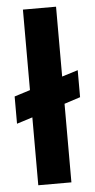

<svg xmlns="http://www.w3.org/2000/svg" viewBox="-53 -773 397 806"><g transform="rotate(-5 145.0 -370.0)"><path d="M8.8 -379.9 75.2 -400.9V-740.2H214.8V-445.8L282.2 -466.8V-353L214.8 -331.1V0H75.2V-286.1L8.8 -265.1Z"/></g></svg>

Font: PoppinsZ SemiBold
Style: Regular
Weight: 600
Designer: Ninad Kale (Devanagari), Jonny Pinhorn (Latin)
Foundry: Indian Type Foundry
Version: Version 3.002;FEAKit 1.0